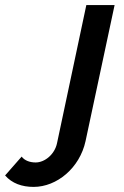

<svg xmlns="http://www.w3.org/2000/svg" viewBox="-228 -543 487 754"><path d="M-208 146C-181 177 -142 191 -96 191C-5 191 85 117 108 11L222 -523H111L-4 19C-13 63 -52 95 -88 95C-110 95 -131 88 -143 72Z"/></svg>

Font: FIGSv2-sans-serif SmBold Italic
Style: Regular
Weight: 600
Italic angle: -12°
Designer: Matt McInerney, Pablo Impallari, Rodrigo Fuenzalida
Foundry: Matt McInerney, Pablo Impallari, Rodrigo Fuenzalida
Version: Version 4.020;hotconv 1.0.109;makeotfexe 2.5.65596